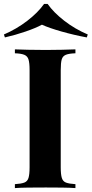

<svg xmlns="http://www.w3.org/2000/svg" viewBox="-42 -960 468 980"><path d="M343 -708V-688Q311 -687 294.5 -680.5Q278 -674 273 -656.5Q268 -639 268 -602V-106Q268 -70 273.5 -52Q279 -34 295 -28Q311 -22 343 -20V0Q316 -2 275 -2.5Q234 -3 192 -3Q143 -3 101.5 -2.5Q60 -2 34 0V-20Q66 -22 82 -28Q98 -34 103.5 -52Q109 -70 109 -106V-602Q109 -639 103.5 -656.5Q98 -674 81.5 -680.5Q65 -687 34 -688V-708Q60 -707 101.5 -706Q143 -705 192 -705Q234 -705 275 -706Q316 -707 343 -708ZM201 -940Q231 -897 285.5 -854.5Q340 -812 406 -784L401 -769Q336 -781 272.5 -799Q209 -817 172 -834Q141 -817 88.5 -799Q36 -781 -17 -769L-22 -784Q43 -812 97.5 -854Q152 -896 183 -940Z"/></svg>

Font: Playfair Display
Style: Bold
Weight: 700
Designer: Claus Eggers Sørensen
Foundry: Claus Eggers Sørensen
Version: Version 1.203